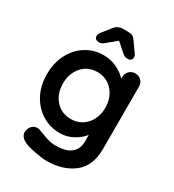

<svg xmlns="http://www.w3.org/2000/svg" viewBox="-221 -868 1076 1190"><g transform="rotate(30 316.5 -273.0)"><path d="M568 -484V-39Q568 83 492.5 141.5Q417 200 301 200Q271 200 218.5 190Q166 180 144 170Q95 149 95 112Q95 105 98 96Q104 74 118.5 62.5Q133 51 150 51Q160 51 169 54Q173 55 218.5 72.5Q264 90 301 90Q375 90 411.5 60.5Q448 31 448 -23V-71Q426 -40 381.5 -15Q337 10 286 10Q216 10 158.5 -25.5Q101 -61 68 -124Q35 -187 35 -267Q35 -347 67.5 -410.5Q100 -474 156.5 -509.5Q213 -545 282 -545Q333 -545 377 -524Q421 -503 448 -473V-484Q448 -510 465 -527.5Q482 -545 508 -545Q534 -545 551 -528Q568 -511 568 -484ZM453 -267Q453 -339 410.5 -387Q368 -435 301 -435Q234 -435 192 -387Q150 -339 150 -267Q150 -195 192 -147.5Q234 -100 301 -100Q368 -100 410.5 -147.5Q453 -195 453 -267ZM451 -624Q451 -614 442.5 -606.5Q434 -599 421 -599Q406 -599 398.5 -603Q391 -607 383.5 -613.5Q376 -620 372 -623L319 -670L262 -623Q258 -620 249.5 -612.5Q241 -605 233 -602Q225 -599 213 -599Q200 -599 191.5 -606.5Q183 -614 183 -624Q183 -633 185 -639Q187 -645 195 -655L244 -717Q267 -746 305 -746H341Q361 -746 372.5 -740Q384 -734 395 -717L439 -655Q447 -645 449 -639Q451 -633 451 -624Z"/></g></svg>

Font: Quicksand
Style: Bold
Weight: 700
Version: Version 3.000